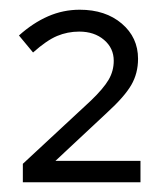

<svg xmlns="http://www.w3.org/2000/svg" viewBox="-20 -725 331 395"><path d="M27 -350V-388L167 -518Q193 -543 203.5 -561Q214 -579 214 -600Q214 -626 194 -643Q174 -660 143 -660Q119 -660 97.5 -651Q76 -642 48 -617L19 -652Q48 -678 79 -691.5Q110 -705 144 -705Q197 -705 230.5 -676.5Q264 -648 264 -604Q264 -574 250 -550Q236 -526 201 -494L94 -394H269V-350Z"/></svg>

Font: Red Hat Text VF
Style: Regular
Weight: 300
Designer: Pentagram, MCKL
Foundry: Pentagram, MCKL
Version: Version 1.023